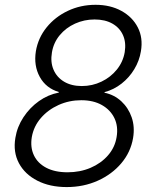

<svg xmlns="http://www.w3.org/2000/svg" viewBox="-20 -757 634 787"><path d="M253.4 9.8Q184.1 9.8 133.1 -16.4Q82 -42.5 57.6 -88.1Q33.2 -133.8 43 -191.9Q50.3 -237.3 76.2 -276.6Q102.1 -315.9 139.6 -342.5Q177.2 -369.1 220.7 -377.4L221.2 -379.9Q168.5 -395.5 143.1 -441.7Q117.7 -487.8 127 -546.9Q136.2 -601.6 171.1 -644.8Q206.1 -688 258.3 -712.6Q310.5 -737.3 371.6 -737.3Q432.1 -737.3 477.5 -712.4Q522.9 -687.5 544.9 -644.5Q566.9 -601.6 557.6 -546.9Q551.3 -507.8 530.5 -473.4Q509.8 -439 478.3 -414.3Q446.8 -389.6 408.7 -379.4L408.2 -377Q448.2 -368.7 477.3 -341.8Q506.3 -314.9 519.8 -275.9Q533.2 -236.8 525.4 -190.9Q515.6 -133.3 477.3 -87.9Q439 -42.5 380.9 -16.4Q322.8 9.8 253.4 9.8ZM256.8 -50.8Q308.1 -50.8 351.1 -69.1Q394 -87.4 422.6 -120.1Q451.2 -152.8 458 -195.3Q465.3 -238.8 449 -272.7Q432.6 -306.6 397.7 -326.4Q362.8 -346.2 313 -346.2Q263.7 -346.2 220.2 -326.7Q176.8 -307.1 147.5 -273.2Q118.2 -239.3 110.4 -195.3Q103.5 -153.3 118.9 -120.6Q134.3 -87.9 169.7 -69.3Q205.1 -50.8 256.8 -50.8ZM315.4 -404.3Q358.4 -404.3 396 -422.4Q433.6 -440.4 459 -471.9Q484.4 -503.4 491.2 -543Q497.6 -583 484.1 -613Q470.7 -643.1 440.7 -660.2Q410.6 -677.2 367.7 -677.2Q325.2 -677.2 287.6 -660.2Q250 -643.1 224.9 -612.8Q199.7 -582.5 192.9 -542.5Q186 -502.4 199.5 -471.2Q212.9 -439.9 242.9 -422.1Q272.9 -404.3 315.4 -404.3Z"/></svg>

Font: Inter 20pt Light
Style: Italic
Weight: 300
Italic angle: -9.3988°
Version: Version 4.001;git-66647c0bb